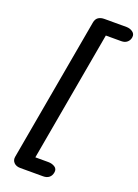

<svg xmlns="http://www.w3.org/2000/svg" viewBox="-239 -1271 1110 1543"><g transform="rotate(20 316.5 -499.5)"><path d="M146 178.5Q110 178.5 90.5 158.2Q71 138 76 108.5L294 -1120Q299.5 -1150.5 319.5 -1164.5Q339.5 -1178.5 372 -1178.5H560Q590 -1178.5 613.2 -1162Q636.5 -1145.5 632.5 -1117Q629 -1091 610 -1074Q591 -1057 560 -1057H427.5L230 56.5H341Q373 56.5 397 72Q421 87.5 415.5 118.5Q410.5 147.5 391.2 163Q372 178.5 341 178.5Z"/></g></svg>

Font: Edu AU VIC WA NT Hand
Style: Bold
Weight: 700
Version: Version 1.001